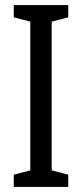

<svg xmlns="http://www.w3.org/2000/svg" viewBox="-20 -734 323 754"><path d="M248 0H34V-48L99 -65V-649L34 -666V-714H248V-666L183 -649V-65L248 -48Z"/></svg>

Font: Noto Sans Malayalam ExtraCondensed
Style: Regular
Weight: 400
Width: 2
Designer: Jelle Bosma - Monotype Design Team
Foundry: Monotype Imaging Inc.
Version: Version 2.104; ttfautohint (v1.8.4.7-5d5b)